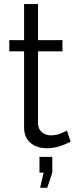

<svg xmlns="http://www.w3.org/2000/svg" viewBox="-20 -717 375 937"><path d="M324.8 -25.4Q317 -21.9 300 -14Q282.9 -6.2 259.1 0.1Q235.2 6.4 207.2 6.4Q177.6 6.4 152.5 -4.6Q127.4 -15.7 112.4 -38.3Q97.5 -60.9 97.5 -94.1V-466.5H25.3V-521.1H97.5V-697.2H165.5V-521.1H284.8V-466.5H165.5V-113.1Q167.5 -84.8 185.6 -70.7Q203.8 -56.6 227.7 -56.6Q256.3 -56.6 278.9 -66.5Q301.5 -76.4 306.8 -79.5ZM175.8 199.5 192.9 125.2H172.6V48.6H235.3V125.2L210.3 199.5Z"/></svg>

Font: Raleway Thin
Style: Regular
Weight: 100
Designer: Matt McInerney, Pablo Impallari, Rodrigo Fuenzalida
Foundry: Matt McInerney, Pablo Impallari, Rodrigo Fuenzalida
Version: Version 4.026